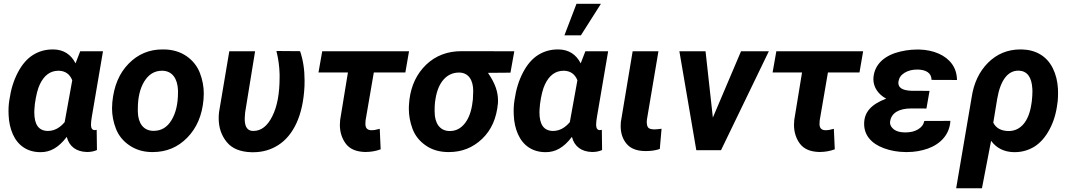

<svg xmlns="http://www.w3.org/2000/svg" viewBox="-20 -802 5709 1025"><path d="M408.2 -528.3 383.3 -463.9C358.4 -512.2 319.3 -536.6 267.1 -538.1C265.1 -538.1 263.2 -538.1 261.7 -538.1C222.7 -538.1 187.5 -528.3 155.8 -508.3C124 -488.3 97.2 -457 75.2 -415C53.2 -373 38.1 -324.7 30.3 -270L27.3 -248.5C25.9 -235.4 25.4 -222.2 25.4 -209C25.4 -202.1 25.4 -195.8 25.9 -189C27.3 -151.4 34.7 -116.7 48.3 -85.9C75.7 -23.9 127.4 9.8 193.8 10.3C195.3 10.3 196.3 10.3 197.8 10.3C247.1 10.3 292 -12.7 336.4 -71.3C349.6 -18.6 389.2 7.8 442.4 9.3C443.8 9.3 445.3 9.3 447.3 9.3C465.3 9.3 481.9 5.9 497.6 -1L496.1 -108.9C491.2 -107.9 487.8 -107.4 485.8 -107.4C485.4 -107.4 485.4 -107.4 484.9 -107.4C472.7 -107.9 466.3 -116.7 465.8 -133.3C465.8 -134.8 465.8 -136.7 465.8 -138.2C465.8 -147.9 467.3 -161.6 470.2 -178.7L529.8 -528.3ZM166 -246.1C172.4 -292.5 181.2 -328.1 192.9 -352.1C215.8 -400.4 249 -424.3 292 -424.3C293 -424.3 294.4 -424.3 295.4 -424.3C329.1 -422.9 352.5 -406.2 365.7 -373.5L325.2 -149.9C298.8 -118.7 269 -103 235.8 -103C234.9 -103 233.9 -103 232.9 -103C186.5 -104.5 163.1 -137.2 163.1 -202.1C163.1 -202.6 163.1 -203.1 163.1 -203.6L163.6 -216.3Z M855 -538.1C852.1 -538.1 849.6 -538.1 847.2 -538.1C776.9 -538.1 716.8 -513.2 667 -462.4C617.2 -412.1 587.9 -343.3 579.6 -255.9C578.6 -245.1 578.1 -234.4 578.1 -223.6C578.1 -187 585 -150.4 599.1 -114.3C613.3 -78.1 637.2 -48.8 670.9 -25.9C704.6 -2.9 744.1 9.3 790 9.8C792 9.8 793.5 9.8 795.4 9.8C868.2 9.8 929.2 -15.6 979.5 -66.9C1029.8 -118.2 1059.1 -186 1066.4 -270C1067.4 -281.2 1067.9 -292 1067.9 -302.7C1067.9 -339.8 1061 -376.5 1046.9 -413.1C1032.7 -449.2 1009.3 -479 975.6 -502.4C941.9 -525.4 901.4 -537.6 855 -538.1ZM715.8 -205.6C715.8 -210.4 715.8 -215.3 715.8 -220.2C715.8 -280.8 727.1 -330.1 750.5 -367.7C773.9 -405.3 805.2 -424.3 844.2 -424.3C845.7 -424.3 846.7 -424.3 848.1 -424.3C899.4 -422.9 927.7 -382.8 930.2 -320.3C930.2 -316.4 930.2 -312 930.2 -308.1C930.2 -248 918.9 -199.2 896 -161.1C873 -122.6 841.3 -103.5 800.8 -103.5C799.3 -103.5 798.3 -103.5 796.9 -103.5C746.1 -105 717.3 -143.1 715.8 -205.6Z M1204.1 -528.3 1149.4 -203.6C1147.9 -191.9 1147.5 -181.2 1147.5 -170.4C1147.5 -121.6 1161.6 -79.6 1189.9 -44.4C1218.3 -8.8 1263.2 9.3 1324.2 10.7C1326.7 10.7 1329.1 10.7 1331.5 10.7C1380.9 10.7 1425.8 -2 1465.3 -27.3C1545.4 -78.6 1598.1 -183.6 1605.5 -341.8C1606 -352.1 1606 -362.3 1606 -372.1C1606 -430.2 1598.1 -481.9 1582 -528.8L1455.6 -529.8C1465.8 -489.3 1471.7 -447.8 1472.7 -405.3C1472.7 -399.9 1472.7 -394.5 1472.7 -389.6C1472.7 -302.7 1460 -232.9 1433.6 -181.2C1407.7 -128.9 1374 -103 1333 -103C1331.5 -103 1330.1 -103 1328.6 -103C1302.2 -104.5 1288.1 -123 1286.6 -159.7V-171.9L1288.6 -201.2L1341.8 -528.3Z M2163.6 -528.3H1700.2L1680.2 -415H1837.4L1795.9 -161.6C1794.9 -152.8 1794.4 -144 1794.4 -135.7C1794.4 -96.7 1805.2 -63 1826.2 -34.7C1847.2 -6.8 1880.9 7.8 1927.2 9.3C1929.2 9.3 1930.7 9.3 1932.6 9.3C1960.4 9.3 1987.3 4.4 2012.2 -4.9L2007.3 -114.3C1990.2 -109.4 1976.1 -106.9 1965.3 -106.9C1963.4 -106.9 1961.4 -106.9 1960 -106.9C1940.4 -107.9 1930.7 -119.1 1930.7 -140.6L1931.6 -159.2L1975.6 -415H2144Z M2725.6 -528.3 2443.4 -528.8C2368.7 -528.8 2305.7 -504.9 2255.4 -457C2205.1 -408.7 2174.8 -345.7 2165.5 -268.1L2164.6 -257.3C2163.1 -244.6 2162.6 -232.4 2162.6 -220.2C2162.6 -184.6 2169.4 -148.9 2182.6 -113.3C2196.3 -77.6 2219.7 -48.3 2252.9 -25.4C2285.6 -2.4 2325.2 9.3 2371.1 9.8C2373 9.8 2375 9.8 2377 9.8C2445.8 9.8 2504.4 -13.7 2553.7 -60.5C2603 -107.4 2630.9 -170.9 2638.2 -250.5C2638.7 -254.9 2638.7 -259.3 2638.7 -263.7C2638.7 -309.6 2625.5 -354.5 2585 -413.1L2705.1 -414.1ZM2304.7 -272.5C2318.8 -364.3 2366.2 -414.6 2429.7 -414.6C2431.2 -414.6 2432.1 -414.6 2433.6 -414.6C2480.5 -413.1 2506.3 -375.5 2506.3 -316.4L2504.4 -270L2502.9 -259.8C2497.6 -210.9 2483.9 -172.4 2462.4 -144.5C2440.9 -116.7 2414.1 -102.5 2381.8 -102.5C2380.9 -102.5 2379.4 -102.5 2378.4 -102.5C2328.1 -104 2300.3 -143.6 2300.3 -206.1C2300.3 -209 2300.3 -211.9 2300.3 -214.8C2300.3 -229 2300.8 -242.7 2302.2 -255.4Z M2993.2 -613.3H3081.1L3188 -781.7H3057.6ZM3105 -528.3 3080.1 -463.9C3055.2 -512.2 3016.1 -536.6 2963.9 -538.1C2961.9 -538.1 2960 -538.1 2958.5 -538.1C2919.4 -538.1 2884.3 -528.3 2852.5 -508.3C2820.8 -488.3 2793.9 -457 2772 -415C2750 -373 2734.9 -324.7 2727.1 -270L2724.1 -248.5C2722.7 -235.4 2722.2 -222.2 2722.2 -209C2722.2 -202.1 2722.2 -195.8 2722.7 -189C2724.1 -151.4 2731.4 -116.7 2745.1 -85.9C2772.5 -23.9 2824.2 9.8 2890.6 10.3C2892.1 10.3 2893.1 10.3 2894.5 10.3C2943.8 10.3 2988.8 -12.7 3033.2 -71.3C3046.4 -18.6 3085.9 7.8 3139.2 9.3C3140.6 9.3 3142.1 9.3 3144 9.3C3162.1 9.3 3178.7 5.9 3194.3 -1L3192.9 -108.9C3188 -107.9 3184.6 -107.4 3182.6 -107.4C3182.1 -107.4 3182.1 -107.4 3181.6 -107.4C3169.4 -107.9 3163.1 -116.7 3162.6 -133.3C3162.6 -134.8 3162.6 -136.7 3162.6 -138.2C3162.6 -147.9 3164.1 -161.6 3167 -178.7L3226.6 -528.3ZM2862.8 -246.1C2869.1 -292.5 2877.9 -328.1 2889.6 -352.1C2912.6 -400.4 2945.8 -424.3 2988.8 -424.3C2989.7 -424.3 2991.2 -424.3 2992.2 -424.3C3025.9 -422.9 3049.3 -406.2 3062.5 -373.5L3022 -149.9C2995.6 -118.7 2965.8 -103 2932.6 -103C2931.6 -103 2930.7 -103 2929.7 -103C2883.3 -104.5 2859.9 -137.2 2859.9 -202.1C2859.9 -202.6 2859.9 -203.1 2859.9 -203.6L2860.4 -216.3Z M3357.4 -528.3 3294.4 -150.4C3293.9 -143.1 3293.5 -135.7 3293.5 -128.9C3293.5 -91.3 3303.7 -60.1 3324.7 -34.7C3345.7 -9.3 3378.9 3.9 3423.3 4.4C3425.8 4.4 3427.7 4.4 3430.2 4.4C3457 4.4 3481.4 0.5 3502.4 -6.8L3511.7 -114.7C3495.1 -112.3 3482.4 -111.3 3473.6 -111.3C3472.7 -111.3 3471.7 -111.3 3470.7 -111.3C3453.1 -111.8 3442.4 -116.2 3438.5 -123.5C3434.6 -130.9 3432.6 -139.6 3432.6 -149.9C3432.6 -153.8 3433.1 -158.7 3433.6 -163.6L3495.1 -528.3Z M3746.6 -528.3H3606.9L3697.3 0H3829.1L4084.5 -528.3H3936L3785.6 -174.3Z M4587.9 -528.3H4124.5L4104.5 -415H4261.7L4220.2 -161.6C4219.2 -152.8 4218.8 -144 4218.8 -135.7C4218.8 -96.7 4229.5 -63 4250.5 -34.7C4271.5 -6.8 4305.2 7.8 4351.6 9.3C4353.5 9.3 4355 9.3 4356.9 9.3C4384.8 9.3 4411.6 4.4 4436.5 -4.9L4431.6 -114.3C4414.6 -109.4 4400.4 -106.9 4389.6 -106.9C4387.7 -106.9 4385.7 -106.9 4384.3 -106.9C4364.7 -107.9 4355 -119.1 4355 -140.6L4356 -159.2L4399.9 -415H4568.4Z M4593.3 -145.5C4593.3 -144 4593.3 -142.1 4593.3 -140.6C4593.3 -110.4 4602.5 -84.5 4620.6 -62.5C4638.7 -40.5 4665 -22.9 4699.7 -10.3C4733.9 2.4 4772 9.3 4814 9.8C4816.9 9.8 4819.8 9.8 4822.8 9.8C4861.8 9.8 4898.4 3.4 4933.6 -8.8C5003.4 -34.2 5049.8 -85.9 5053.7 -156.7L4914.6 -156.2C4910.2 -136.2 4898.4 -121.1 4879.9 -110.8C4861.8 -100.1 4840.3 -95.2 4815.9 -95.2C4814 -95.2 4812 -95.2 4809.6 -95.2C4785.6 -95.2 4766.6 -100.6 4752.4 -110.8C4738.8 -121.6 4731.4 -133.8 4731.4 -147.5C4731.4 -150.4 4731.9 -153.3 4732.4 -156.2C4739.7 -199.2 4779.3 -223.1 4845.2 -223.1L4925.8 -222.7L4942.4 -316.9L4844.7 -317.4C4798.8 -319.3 4775.9 -333 4775.9 -359.4C4775.9 -362.3 4776.4 -365.7 4776.9 -369.1C4780.3 -387.7 4791 -402.8 4810.1 -414.1C4829.1 -425.3 4851.1 -430.7 4876.5 -430.7C4924.8 -430.7 4953.1 -411.1 4953.1 -375.5L5088.9 -375C5088.4 -407.7 5079.6 -436 5062.5 -460C5028.3 -507.8 4963.9 -535.6 4887.2 -537.6C4883.8 -537.6 4880.9 -537.6 4877.9 -537.6C4835.9 -537.6 4796.4 -531.2 4758.8 -519C4684.6 -493.7 4644 -443.8 4642.6 -379.4C4642.6 -336.9 4667.5 -298.8 4710.9 -275.4C4628.9 -244.1 4595.2 -202.6 4593.3 -145.5Z M5084.5 203.1H5222.2L5271 -50.3C5299.8 -11.2 5339.8 8.8 5391.6 10.3C5393.6 10.3 5395.5 10.3 5397 10.3C5435.1 10.3 5469.7 0.5 5502 -19C5533.7 -39.1 5560.5 -69.3 5582.5 -110.4C5604.5 -150.9 5618.7 -197.8 5625 -251L5626.5 -261.2C5627.9 -275.4 5628.4 -290 5628.4 -304.2C5628.4 -312.5 5628.4 -320.3 5627.9 -328.6C5625.5 -368.7 5616.7 -404.8 5600.6 -437.5C5568.4 -502.4 5510.3 -536.1 5435.5 -538.1C5432.6 -538.1 5430.2 -538.1 5427.2 -538.1C5359.9 -538.1 5301.8 -514.2 5254.4 -466.8C5207.5 -419.4 5178.2 -357.9 5167 -281.2ZM5303.7 -274.9C5321.3 -376.5 5361.8 -424.8 5416 -424.8C5417.5 -424.8 5418.9 -424.8 5420.4 -424.8C5463.9 -422.4 5487.8 -390.1 5491.2 -328.1C5491.7 -323.7 5491.7 -319.3 5491.7 -314.5C5491.7 -299.8 5490.7 -282.2 5488.3 -261.2L5486.3 -248C5472.7 -151.9 5426.8 -102.5 5365.2 -102.5C5363.8 -102.5 5362.8 -102.5 5361.3 -102.5C5322.8 -104 5296.9 -118.7 5282.7 -147Z"/></svg>

Font: Roboto
Style: Bold Italic
Weight: 700
Italic angle: -12°
Designer: Google
Version: Version 2.137; 2017